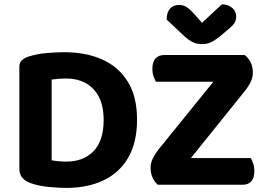

<svg xmlns="http://www.w3.org/2000/svg" viewBox="-20 -867 1248 901"><path d="M466.4 -303.4Q466.4 -206.5 418.9 -157.6Q371.4 -108.7 291.7 -108.7Q274.8 -108.7 255.7 -110.3Q236.6 -111.9 222.4 -114.9V-493.6Q238.6 -496.1 255.4 -497.3Q272.2 -498.6 290.3 -498.6Q342.3 -498.6 381.9 -477.1Q421.4 -455.6 443.9 -412.6Q466.4 -369.6 466.4 -303.4ZM623.1 -305.7Q623.1 -413.2 580.1 -483.1Q537 -553 460.5 -587.5Q384 -622 281.4 -622Q243.2 -622 197.3 -617.9Q151.5 -613.8 111.4 -600.7Q93.1 -594.2 81.9 -583.4Q70.8 -572.6 70.8 -552.8V-74.6Q70.8 -27.1 122.6 -8Q161.7 6 209.8 10.4Q257.9 14.8 291.2 14.8Q391.2 14.8 465.7 -20.6Q540.3 -56 581.7 -127.1Q623.1 -198.2 623.1 -305.7ZM725 -167 1082.9 -608.8H1128.6Q1166.6 -577.6 1166.6 -526.7Q1166.6 -504.3 1156.5 -483.1Q1146.5 -461.8 1130.4 -441.7L775 0H720.7Q705.8 -12.3 696.2 -33Q686.5 -53.6 686.5 -79.8Q686.5 -102.2 697.7 -124.7Q708.9 -147.2 725 -167ZM740.9 0 811.6 -125.2H1156.8Q1163 -114.9 1168.3 -99.2Q1173.6 -83.5 1173.6 -64.1Q1173.6 -31.4 1159 -15.7Q1144.4 0 1119 0ZM1099.7 -608.8 1043.8 -483.5H711.8Q705.8 -493.8 700.4 -509.3Q695 -524.8 695 -543.9Q695 -576.8 710 -592.8Q724.9 -608.8 750.6 -608.8ZM928.2 -759.8Q951.2 -781.6 975 -804Q998.8 -826.5 1021.5 -846.7Q1050.1 -846.4 1069.2 -830.6Q1088.3 -814.8 1088.3 -790.1Q1088.3 -771.3 1078.9 -757.3Q1069.5 -743.4 1045.6 -724.8L1009.9 -694.4Q985.2 -675.1 967.5 -667.5Q949.8 -660 928.2 -660Q901.8 -660 882.4 -670.3Q863 -680.6 845 -697.2L762 -775.3Q762 -808 777.4 -825.9Q792.9 -843.9 820.8 -843.9Q838.6 -843.9 854.5 -834.5Q870.3 -825.1 894.7 -797.7Z"/></svg>

Font: Baloo Bhaijaan 2
Style: Regular
Weight: 400
Designer: Sanskriti Dholi, Noopur Datye and Ek Type
Foundry: Ek Type
Version: Version 1.701